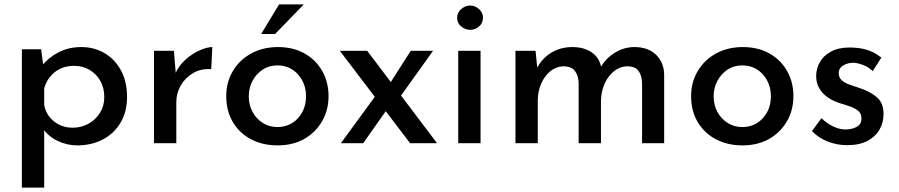

<svg xmlns="http://www.w3.org/2000/svg" viewBox="-20 -648 4068 869"><path d="M329 10Q283 10 240.5 -10.5Q198 -31 174 -67L180 -98V201H79V-425H166L180 -322L170 -351Q200 -388 245.5 -411.5Q291 -435 348 -435Q407 -435 454 -407Q501 -379 528 -328.5Q555 -278 555 -210Q555 -142 525.5 -92.5Q496 -43 445 -16.5Q394 10 329 10ZM309 -70Q348 -70 380.5 -88Q413 -106 432.5 -137.5Q452 -169 452 -209Q452 -250 434 -282Q416 -314 385 -332Q354 -350 316 -350Q264 -350 228.5 -322Q193 -294 180 -248V-173Q188 -128 224 -99Q260 -70 309 -70Z M767 -418 777 -298 773 -314Q790 -352 820.5 -379Q851 -406 884.5 -420.5Q918 -435 941 -435L936 -335Q889 -338 853.5 -317Q818 -296 798 -261Q778 -226 778 -186V0H677V-418Z M1004 -213Q1004 -276 1034 -326.5Q1064 -377 1117 -406Q1170 -435 1238 -435Q1307 -435 1358.5 -406Q1410 -377 1438.5 -326.5Q1467 -276 1467 -213Q1467 -150 1438 -99.5Q1409 -49 1357.5 -19.5Q1306 10 1236 10Q1170 10 1117.5 -17Q1065 -44 1034.5 -94.5Q1004 -145 1004 -213ZM1106 -212Q1106 -173 1123 -141.5Q1140 -110 1169.5 -91.5Q1199 -73 1235 -73Q1292 -73 1328.5 -113Q1365 -153 1365 -212Q1365 -271 1328.5 -311.5Q1292 -352 1235 -352Q1198 -352 1169 -333Q1140 -314 1123 -282Q1106 -250 1106 -212ZM1355 -628 1225 -494H1162L1243 -628Z M1742 -266 1839 -418H1940L1779 -193ZM1958 0H1836L1518 -418H1642ZM1731 -152 1624 0H1523L1683 -219Z M2054 -418H2155V0H2054ZM2049 -568Q2049 -591 2067.5 -607Q2086 -623 2108 -623Q2130 -623 2148 -607Q2166 -591 2166 -568Q2166 -543 2148 -528Q2130 -513 2108 -513Q2086 -513 2067.5 -528Q2049 -543 2049 -568Z M2404 -418 2413 -327 2408 -335Q2431 -382 2473.5 -408.5Q2516 -435 2571 -435Q2623 -435 2658 -411Q2693 -387 2701 -343L2696 -339Q2721 -384 2763 -409.5Q2805 -435 2851 -435Q2913 -435 2949 -400.5Q2985 -366 2986 -310V0H2886V-272Q2885 -304 2871.5 -325Q2858 -346 2823 -348Q2787 -348 2759.5 -326Q2732 -304 2716.5 -269Q2701 -234 2700 -194V0H2599V-272Q2598 -304 2583.5 -325Q2569 -346 2534 -348Q2499 -348 2471.5 -326Q2444 -304 2429 -268.5Q2414 -233 2414 -193V0H2313V-418Z M3108 -213Q3108 -276 3138 -326.5Q3168 -377 3221 -406Q3274 -435 3342 -435Q3411 -435 3462.5 -406Q3514 -377 3542.5 -326.5Q3571 -276 3571 -213Q3571 -150 3542 -99.5Q3513 -49 3461.5 -19.5Q3410 10 3340 10Q3274 10 3221.5 -17Q3169 -44 3138.5 -94.5Q3108 -145 3108 -213ZM3210 -212Q3210 -173 3227 -141.5Q3244 -110 3273.5 -91.5Q3303 -73 3339 -73Q3396 -73 3432.5 -113Q3469 -153 3469 -212Q3469 -271 3432.5 -311.5Q3396 -352 3339 -352Q3302 -352 3273 -333Q3244 -314 3227 -282Q3210 -250 3210 -212Z M3814 9Q3768 9 3726 -7.5Q3684 -24 3655 -55L3698 -113Q3724 -88 3752.5 -75Q3781 -62 3806 -62Q3835 -62 3857 -73.5Q3879 -85 3879 -112Q3879 -134 3864.5 -146Q3850 -158 3828 -166Q3806 -174 3781 -181Q3729 -198 3701.5 -229.5Q3674 -261 3674 -304Q3674 -337 3690.5 -366.5Q3707 -396 3741 -414.5Q3775 -433 3825 -433Q3869 -433 3904 -422.5Q3939 -412 3969 -387L3930 -326Q3912 -344 3887.5 -353.5Q3863 -363 3843 -364Q3816 -364 3796 -351.5Q3776 -339 3776 -318Q3776 -297 3790 -284.5Q3804 -272 3826.5 -264.5Q3849 -257 3872 -249Q3918 -234 3948.5 -208Q3979 -182 3979 -132Q3979 -94 3961 -62Q3943 -30 3906.5 -10.5Q3870 9 3814 9Z"/></svg>

Font: Reem Kufi
Style: Regular
Weight: 400
Designer: Khaled Hosny
Version: Version 1.6